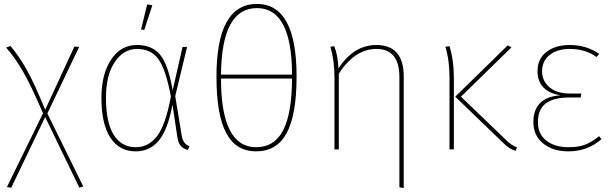

<svg xmlns="http://www.w3.org/2000/svg" viewBox="-20 -757 3101 973"><path d="M402 188 382 194 209 -164 37 194 15 191 198 -183Q138 -322 97.5 -393Q57 -464 11 -516L33 -524Q77 -472 115.5 -403.5Q154 -335 209 -201L357 -521L381 -519L220 -182Z M675 -509Q606 -509 561.5 -442.5Q517 -376 517 -262Q517 -136 556.5 -73.5Q596 -11 668 -11Q734 -11 777 -68.5Q820 -126 846 -268Q820 -406 782.5 -457.5Q745 -509 675 -509ZM674 -529Q751 -529 792 -479Q833 -429 855 -299L905 -519H928L868 -270L901 -69Q908 -27 940 -16L932 3Q910 -3 897 -16.5Q884 -30 879 -61L854 -227Q831 -101 785.5 -45.5Q740 10 667 10Q585 10 539.5 -59Q494 -128 494 -262Q494 -381 543 -455Q592 -529 674 -529ZM752 -730 711 -605 695 -608 726 -735Z M1278 -11Q1370 -11 1414.5 -96Q1459 -181 1460 -359H1100Q1100 -11 1278 -11ZM1282 -716Q1103 -716 1100 -379H1460Q1459 -716 1282 -716ZM1282 -737Q1483 -737 1483 -369Q1483 -176 1433 -83Q1383 10 1278 10Q1176 10 1126.5 -82.5Q1077 -175 1077 -368Q1077 -737 1282 -737Z M1887 -529Q2026 -529 2026 -369V196L2004 192V-367Q2004 -509 1887 -509Q1779 -509 1697 -384V0H1675V-363Q1675 -452 1654 -520L1674 -523Q1692 -478 1695 -410Q1773 -529 1887 -529Z M2237 -520 2258 -523Q2280 -452 2280 -361V0H2258V-363Q2258 -452 2237 -520ZM2572 -517 2316 -267 2543 -49Q2572 -20 2600 -10L2593 7Q2563 0 2531 -32L2287 -267L2553 -527Z M2867 -529Q2951 -529 3017 -484L3003 -468Q2947 -509 2868 -509Q2803 -509 2765 -478Q2727 -447 2727 -396Q2727 -347 2764.5 -315Q2802 -283 2868 -283H2926L2923 -263H2866Q2786 -263 2746 -233Q2706 -203 2706 -137Q2706 -78 2748.5 -44.5Q2791 -11 2861 -11Q2913 -11 2947 -24.5Q2981 -38 3016 -67L3028 -52Q2959 10 2860 10Q2782 10 2732.5 -30Q2683 -70 2683 -138Q2683 -264 2820 -274Q2704 -294 2704 -397Q2704 -459 2749.5 -494Q2795 -529 2867 -529Z"/></svg>

Font: FiraSans
Style: Regular
Weight: 150
Designer: Carrois Corporate & Edenspiekermann AG
Foundry: Carrois Corporate GbR & Edenspiekermann AG
Version: Version 3.106;PS 003.106;hotconv 1.0.70;makeotf.lib2.5.58329